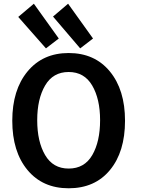

<svg xmlns="http://www.w3.org/2000/svg" viewBox="-20 -994 821 1032"><path d="M652 -345Q652 -178 571 -80Q490 18 349 18Q209 18 127.5 -80.5Q46 -179 46 -345Q46 -511 128 -610Q210 -709 349 -709Q489 -709 570.5 -610Q652 -511 652 -345ZM518 -348Q518 -462 475.5 -534.5Q433 -607 349 -607Q265 -607 222.5 -534.5Q180 -462 180 -348Q180 -233 222.5 -160.5Q265 -88 349 -88Q434 -88 476 -160.5Q518 -233 518 -348ZM265 -905 346 -974 480 -787 411 -734ZM78 -903 162 -974 296 -787 227 -734Z"/></svg>

Font: Repo
Style: DemiBold
Weight: 600
Designer: Stefan Peev
Foundry: Context Ltd
Version: Version 001.000